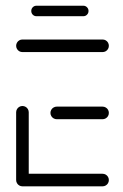

<svg xmlns="http://www.w3.org/2000/svg" viewBox="-20 -658 434 678"><path d="M37 -22.2V-261.5Q37 -267.4 40 -272.6Q43 -277.8 48.1 -280.7Q53.3 -283.7 59.3 -283.7Q65.2 -283.7 70.4 -280.7Q75.6 -277.8 78.5 -272.6Q81.5 -267.4 81.5 -261.5V-22.2ZM364.4 -22.2Q364.4 -16.3 361.5 -11.1Q358.5 -5.9 353.3 -3Q348.1 0 342.2 0H59.3Q53.3 0 48.1 -3Q43 -5.9 40 -11.1Q37 -16.3 37 -22.2Q37 -28.1 40 -33.3Q43 -38.5 48.1 -41.5Q53.3 -44.4 59.3 -44.4H342.2Q348.1 -44.4 353.3 -41.5Q358.5 -38.5 361.5 -33.3Q364.4 -28.1 364.4 -22.2ZM158.1 -259.3Q158.1 -265.2 161.1 -270.4Q164.1 -275.6 169.3 -278.5Q174.4 -281.5 180.4 -281.5H342.2Q348.1 -281.5 353.3 -278.5Q358.5 -275.6 361.5 -270.4Q364.4 -265.2 364.4 -259.3Q364.4 -253.3 361.5 -248.1Q358.5 -243 353.3 -240Q348.1 -237 342.2 -237H180.4Q174.4 -237 169.3 -240Q164.1 -243 161.1 -248.1Q158.1 -253.3 158.1 -259.3ZM37 -496.3Q37 -502.2 40 -507.4Q43 -512.6 48.1 -515.6Q53.3 -518.5 59.3 -518.5H342.2Q348.1 -518.5 353.3 -515.6Q358.5 -512.6 361.5 -507.4Q364.4 -502.2 364.4 -496.3Q364.4 -490.4 361.5 -485.2Q358.5 -480 353.3 -477Q348.1 -474.1 342.2 -474.1H59.3Q53.3 -474.1 48.1 -477Q43 -480 40 -485.2Q37 -490.4 37 -496.3ZM90.4 -619.3Q90.4 -627 95.7 -632.4Q101.1 -637.8 108.9 -637.8H274.1Q281.9 -637.8 287.2 -632.4Q292.6 -627 292.6 -619.3Q292.6 -611.5 287.2 -606.1Q281.9 -600.7 274.1 -600.7H108.9Q101.1 -600.7 95.7 -606.1Q90.4 -611.5 90.4 -619.3Z"/></svg>

Font: 26F Galaxy Sans
Style: Regular
Weight: 400
Designer: C₂₉H₂₅N₃O₅
Version: Version 1.100;FEAKit 1.0